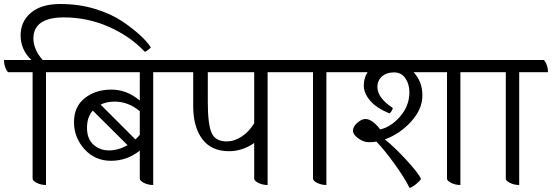

<svg xmlns="http://www.w3.org/2000/svg" viewBox="-50 -905 2760 960"><path d="M-30 -605H107Q53 -657 53 -727.5Q53 -798 105 -841.5Q157 -885 251.5 -885Q346 -885 426.5 -860Q507 -835 562 -798Q668 -725 704 -668Q700 -662 690 -655Q680 -648 674 -646Q601 -724 494 -771Q387 -818 270 -818Q117 -818 117 -712Q117 -659 163 -605H304Q324 -580 324 -544H180V20Q155 20 134 9.5Q113 -1 113 -12V-544H-10Q-30 -568 -30 -605Z M859 -544H716V20Q691 20 670 9.5Q649 -1 649 -12V-152Q585 -101 505 -101Q425 -101 372.5 -159Q320 -217 320 -294.5Q320 -372 374 -414.5Q428 -457 506.5 -457Q585 -457 649 -402V-544H269Q249 -568 249 -605H839Q859 -582 859 -544ZM414 -352Q385 -320 385 -265.5Q385 -211 417 -182Q449 -153 495 -153Q541 -153 588 -179ZM524 -397Q483 -397 453 -382L627 -208Q641 -220 649 -231V-349Q591 -397 524 -397Z M1432 -544H1288V20Q1263 20 1242 9.5Q1221 -1 1221 -12V-190Q1162 -149 1095 -149Q1007 -149 961.5 -209.5Q916 -270 916 -375V-544H819Q799 -568 799 -605H1412Q1432 -580 1432 -544ZM1221 -544H989V-395Q989 -283 1008 -240.5Q1027 -198 1083 -198Q1122 -198 1159 -222.5Q1196 -247 1221 -289Z M1726 -544H1582V20Q1557 20 1536 9.5Q1515 -1 1515 -12V-544H1392Q1372 -568 1372 -605H1706Q1726 -580 1726 -544Z M2396 -544H2252V20Q2227 20 2206 9.5Q2185 -1 2185 -12V-544H2018Q2062 -497 2062 -428Q2062 -359 2005.5 -297Q1949 -235 1874 -208Q1918 -174 1980.5 -106.5Q2043 -39 2055 -10Q2048 1 2031 15Q2014 29 1998 35Q1974 -14 1923 -85Q1872 -156 1832 -197Q1819 -194 1793.5 -194Q1768 -194 1741.5 -213Q1715 -232 1715 -252Q1715 -272 1736.5 -291Q1758 -310 1777 -310Q1811 -310 1851 -258Q1905 -270 1951 -323Q1997 -376 1997 -444Q1997 -484 1977 -513.5Q1957 -543 1920 -543Q1883 -543 1860 -523Q1837 -503 1837 -470Q1837 -416 1914 -365Q1913 -357 1907 -348.5Q1901 -340 1897 -338Q1832 -365 1800.5 -402Q1769 -439 1769 -477.5Q1769 -516 1788 -544H1686Q1666 -568 1666 -605H2376Q2396 -580 2396 -544Z M2690 -544H2546V20Q2521 20 2500 9.5Q2479 -1 2479 -12V-544H2356Q2336 -568 2336 -605H2670Q2690 -580 2690 -544Z"/></svg>

Font: Karma
Style: Regular
Weight: 400
Designer: Joana Correia
Foundry: Indian Type Foundry
Version: Version 1.202;PS 1.0;hotconv 1.0.78;makeotf.lib2.5.61930; tt